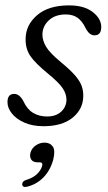

<svg xmlns="http://www.w3.org/2000/svg" viewBox="-20 -472 410 731"><path d="M159 -28.5Q193.5 -28.5 213.2 -47.2Q233 -66 233 -92.5Q233 -113.5 219.5 -134.8Q206 -156 163.5 -191Q113.5 -232 95.2 -259.2Q77 -286.5 77.5 -323Q77.5 -376.5 121 -414Q164.5 -451.5 242.5 -451.5Q300.5 -451.5 333 -426.2Q365.5 -401 365.5 -369Q365.5 -337.5 339.5 -337.5Q330 -337.5 321.5 -344.2Q313 -351 304.5 -367.5Q292.5 -392 275 -404.5Q257.5 -417 230.5 -417Q189.5 -417 165.5 -394.2Q141.5 -371.5 141.5 -340Q141.5 -318 155.2 -294.5Q169 -271 211 -236Q247 -206.5 265.8 -184.8Q284.5 -163 291 -144.5Q297.5 -126 297 -105.5Q296.5 -57 256.8 -24.2Q217 8.5 145.5 8.5Q103.5 8.5 72.8 -5.2Q42 -19 25.2 -40Q8.5 -61 8.5 -83Q8.5 -114.5 34 -114.5Q54.5 -114.5 69.5 -86Q83.5 -55.5 106.5 -42Q129.5 -28.5 159 -28.5ZM123 146Q106 146 99 135.5Q92 125 96 109.5Q100.5 92.5 116 81.8Q131.5 71 149.5 71Q170.5 71 181 86Q191.5 101 182.5 136.5Q171.5 176.5 145.8 203Q120 229.5 84.5 238.5Q66 243.5 64.5 230Q64.5 217 81.5 212.5Q106 205 121 190.5Q136 176 140.5 159.5Q144 146 131 146Z"/></svg>

Font: Fraunces 72pt S100 Light
Style: Italic
Weight: 300
Italic angle: -16°
Version: Version 1.000; ttfautohint (v1.8.3)